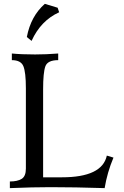

<svg xmlns="http://www.w3.org/2000/svg" viewBox="-20 -969 639 989"><path d="M519 0Q364.7 -4.9 240.2 -4.9Q148.4 -4.9 30.8 0V-34.2Q69.8 -34.2 91.6 -47.6Q113.3 -61 113.3 -100.6V-513.7Q113.3 -597.2 100.3 -628.2Q87.4 -659.2 41 -659.2V-693.4Q90.3 -688.5 160.6 -688.5Q218.3 -688.5 279.8 -693.4V-659.2Q225.1 -659.2 213.6 -627.2Q202.1 -595.2 202.1 -508.8V-55.7H298.8Q506.3 -55.7 530.3 -167.5L564.5 -157.2Q532.2 -80.6 519 0ZM142.6 -758.3 118.2 -778.3Q138.7 -885.7 210.9 -949.2L276.9 -929.2L284.7 -905.8Q189.9 -862.8 142.6 -758.3Z"/></svg>

Font: Almanac
Style: Regular
Weight: 400
Designer: Eden's Almanac
Version: Version 3.501;March 28, 2021;FontCreator 13.0.0.2683 64-bit